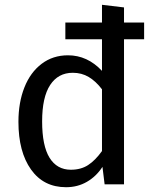

<svg xmlns="http://www.w3.org/2000/svg" viewBox="-20 -770 644 802"><path d="M582 -676V-606H498V0H417L408 -73Q382 -33 343 -10.5Q304 12 256 12Q162 12 109.5 -62Q57 -136 57 -261Q57 -342 82 -405Q107 -468 154 -503.5Q201 -539 264 -539Q345 -539 406 -474V-606H253V-676H406V-750L498 -739V-676ZM406 -139V-397Q380 -431 350.5 -448.5Q321 -466 284 -466Q223 -466 189.5 -415Q156 -364 156 -263Q156 -161 187 -111Q218 -61 276 -61Q318 -61 348 -80.5Q378 -100 406 -139Z"/></svg>

Font: FiraGOUPP
Style: Medium
Weight: 400
Designer: bBox Type
Foundry: bBox Type GmbH
Version: Version 1.001